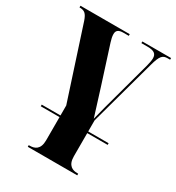

<svg xmlns="http://www.w3.org/2000/svg" viewBox="-184 -649 920 1002"><g transform="rotate(30 276.0 -148.5)"><path d="M89 22H202V162C202 218 171 229 143 229H136V239H434V229H428C401 229 369 218 369 162V22H492V12H369V-55L478 -452C495 -515 508 -526 538 -526H552V-536H379V-526H416C457 -526 471 -513 471 -487C471 -475 468 -460 463 -440L401 -212C390 -171 372 -107 361 -60C341 -123 327 -170 310 -223L238 -448C233 -464 229 -480 229 -494C229 -515 240 -526 270 -526H303V-536H6V-526C37 -526 49 -515 62 -478L202 -48V12H89Z"/></g></svg>

Font: Noto Serif Display Condensed Black
Style: Regular
Weight: 900
Width: 3
Designer: Monotype Design Team
Foundry: Monotype Imaging Inc.
Version: Version 2.009